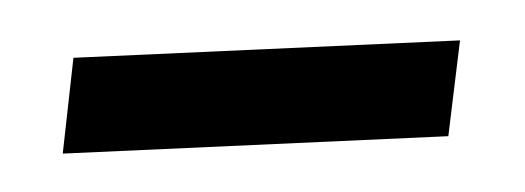

<svg xmlns="http://www.w3.org/2000/svg" viewBox="-20 -268 265 97"><path d="M17.1 -238.8 212.4 -247.6 206.5 -199.2 11.7 -190.4Z"/></svg>

Font: Neuton Cursive
Style: Regular
Weight: 500
Designer: Brian M Zick
Version: Version 1.43